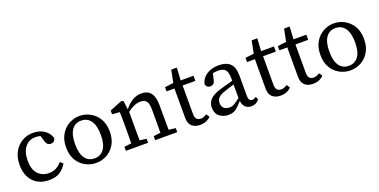

<svg xmlns="http://www.w3.org/2000/svg" viewBox="-18 -1288 3887 1967"><g transform="rotate(-20 1925.0 -304.5)"><path d="M281 13Q171 13 108.5 -54.5Q46 -122 46 -237Q46 -317 78.5 -376Q111 -435 165 -467Q219 -499 284 -499Q361 -499 411 -462.5Q461 -426 473 -375Q465 -331 424 -331Q398 -331 385.5 -345.5Q373 -360 367 -381L349 -442Q324 -449 292 -449Q225 -449 182 -396.5Q139 -344 139 -247Q139 -150 185.5 -102.5Q232 -55 301 -55Q347 -55 380.5 -72.5Q414 -90 444 -124L474 -97Q446 -49 402 -18Q358 13 281 13Z M793 13Q732 13 677.5 -16Q623 -45 589 -101.5Q555 -158 555 -241Q555 -324 589 -381.5Q623 -439 677.5 -469Q732 -499 793 -499Q854 -499 908.5 -469.5Q963 -440 997.5 -383Q1032 -326 1032 -243Q1032 -160 998 -103Q964 -46 909.5 -16.5Q855 13 793 13ZM793 -37Q860 -37 897 -88.5Q934 -140 934 -241Q934 -343 897 -395.5Q860 -448 793 -448Q726 -448 689.5 -395.5Q653 -343 653 -242Q653 -140 689.5 -88.5Q726 -37 793 -37Z M1119 0V-44L1197 -53Q1197 -91 1197.5 -134.5Q1198 -178 1198 -213V-264Q1198 -303 1197.5 -333Q1197 -363 1196 -394L1114 -400V-441L1247 -495L1271 -488L1282 -395H1285Q1317 -439 1365 -469Q1413 -499 1466 -499Q1535 -499 1569 -455.5Q1603 -412 1603 -319V-213Q1603 -177 1603.5 -134Q1604 -91 1604 -53L1679 -44V0H1438V-44L1514 -53Q1515 -91 1515 -134Q1515 -177 1515 -213V-306Q1515 -371 1495 -397Q1475 -423 1429 -423Q1394 -423 1359.5 -408Q1325 -393 1287 -364V-213Q1287 -178 1287 -134.5Q1287 -91 1288 -53L1361 -44V0Z M1926 11Q1871 11 1838 -18.5Q1805 -48 1805 -111V-430H1719V-476L1813 -487L1840 -623H1901L1893 -486H2033V-430H1894V-121Q1894 -82 1910 -64.5Q1926 -47 1954 -47Q1972 -47 1988 -53.5Q2004 -60 2020 -70L2043 -36Q2027 -16 1996.5 -2.5Q1966 11 1926 11Z M2486 11Q2447 11 2421.5 -12Q2396 -35 2391 -78H2387Q2352 -37 2319.5 -11.5Q2287 14 2234 14Q2178 14 2137.5 -18.5Q2097 -51 2097 -115Q2097 -165 2131.5 -202.5Q2166 -240 2261 -267Q2293 -275 2325 -284.5Q2357 -294 2388 -302V-327Q2388 -398 2363.5 -423.5Q2339 -449 2287 -449Q2257 -449 2228 -442L2214 -379Q2204 -325 2160 -325Q2137 -325 2124.5 -337Q2112 -349 2110 -367Q2124 -427 2177.5 -463Q2231 -499 2312 -499Q2390 -499 2433 -459.5Q2476 -420 2476 -325V-106Q2476 -75 2486.5 -61.5Q2497 -48 2516 -48Q2529 -48 2538.5 -53Q2548 -58 2556 -65L2573 -35Q2541 11 2486 11ZM2188 -131Q2188 -93 2211 -73.5Q2234 -54 2271 -54Q2300 -54 2324 -68.5Q2348 -83 2388 -114V-262L2286 -229Q2244 -216 2223 -200Q2202 -184 2195 -166.5Q2188 -149 2188 -131Z M2803 11Q2748 11 2715 -18.5Q2682 -48 2682 -111V-430H2596V-476L2690 -487L2717 -623H2778L2770 -486H2910V-430H2771V-121Q2771 -82 2787 -64.5Q2803 -47 2831 -47Q2849 -47 2865 -53.5Q2881 -60 2897 -70L2920 -36Q2904 -16 2873.5 -2.5Q2843 11 2803 11Z M3156 11Q3101 11 3068 -18.5Q3035 -48 3035 -111V-430H2949V-476L3043 -487L3070 -623H3131L3123 -486H3263V-430H3124V-121Q3124 -82 3140 -64.5Q3156 -47 3184 -47Q3202 -47 3218 -53.5Q3234 -60 3250 -70L3273 -36Q3257 -16 3226.5 -2.5Q3196 11 3156 11Z M3565 13Q3504 13 3449.5 -16Q3395 -45 3361 -101.5Q3327 -158 3327 -241Q3327 -324 3361 -381.5Q3395 -439 3449.5 -469Q3504 -499 3565 -499Q3626 -499 3680.5 -469.5Q3735 -440 3769.5 -383Q3804 -326 3804 -243Q3804 -160 3770 -103Q3736 -46 3681.5 -16.5Q3627 13 3565 13ZM3565 -37Q3632 -37 3669 -88.5Q3706 -140 3706 -241Q3706 -343 3669 -395.5Q3632 -448 3565 -448Q3498 -448 3461.5 -395.5Q3425 -343 3425 -242Q3425 -140 3461.5 -88.5Q3498 -37 3565 -37Z"/></g></svg>

Font: Source Serif 4 SmText
Style: Regular
Weight: 400
Designer: Frank Grießhammer
Foundry: Adobe
Version: Version 4.005;hotconv 1.1.0;makeotfexe 2.6.0